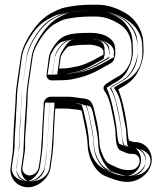

<svg xmlns="http://www.w3.org/2000/svg" viewBox="-20 -721 662 812"><path d="M198 -381C239 -381 265 -382 281 -385C336 -396 366 -406 426 -441C440 -449 461 -456 464 -475L465 -480C469 -496 467 -498 467 -514C467 -559 418 -582 366 -582C276 -582 240 -577 206 -523C196 -507 189 -496 187 -481L177 -406C175 -391 187 -381 198 -381ZM230 -431 237 -481C237 -482 241 -490 248 -501C255 -511 261 -518 269 -524C278 -527 311 -532 359 -532C382 -532 405 -522 410 -517C420 -507 417 -502 417 -489L405 -483C362 -458 328 -444 305 -440C278 -435 274 -432 230 -431ZM105 21C87 21 72 5 75 -13L85 -81C87 -96 86 -114 86 -129C87 -165 93 -207 93 -243L95 -270C99 -325 93 -311 102 -371L118 -480C120 -496 126 -513 136 -531C162 -578 188 -607 214 -621C234 -632 248 -638 253 -639C287 -647 323 -651 361 -651H385C416 -651 448 -642 482 -621C503 -609 519 -592 529 -565C538 -540 536 -525 537 -501C539 -458 515 -416 481 -398C465 -390 451 -380 436 -371C433 -369 405 -355 425 -332C428 -328 439 -309 446 -281C450 -268 467 -184 468 -170C470 -141 467 -92 493 -83C509 -77 518 -70 538 -70H545C573 -67 581 -30 554 -9C544 -2 536 -2 519 -2C505 -2 487 -6 467 -16C438 -30 427 -30 410 -76C405 -88 402 -101 401 -113C399 -159 393 -196 383 -235C379 -251 376 -274 367 -287C358 -301 343 -304 329 -305C310 -307 286 -312 269 -312H194C179 -312 167 -298 165 -287C164 -283 165 -276 165 -274L163 -248C160 -211 159 -172 157 -136L155 -112C154 -99 154 -84 152 -71L144 -13C141 5 123 21 105 21ZM98 71C143 71 187 32 194 -13L202 -71C204 -86 205 -101 206 -116L207 -140C209 -176 210 -215 213 -252L214 -262H262C264 -262 271 -262 281 -260C294 -258 312 -258 324 -254C325 -252 327 -247 328 -241C337 -195 349 -154 351 -104C353 -49 385 7 424 23C450 34 480 46 510 48C561 52 609 18 620 -29C630 -75 598 -120 553 -120H548C540 -122 533 -124 525 -127C523 -133 522 -142 521 -150C517 -208 499 -300 480 -343C485 -346 493 -351 500 -355C526 -369 548 -389 562 -415C578 -445 588 -477 587 -509C586 -537 587 -562 576 -588C562 -622 541 -648 512 -665C473 -688 433 -701 392 -701H368C326 -701 287 -697 249 -688C234 -684 216 -676 194 -664C154 -642 121 -602 92 -549C80 -526 71 -503 68 -480L52 -371C44 -312 48 -321 44 -266L42 -238C38 -186 36 -132 34 -80L25 -13C18 32 53 71 98 71ZM202 -406 212 -477C213 -485 217 -494 227 -510C255 -554 275 -557 366 -557C414 -557 442 -536 442 -514C442 -492 444 -498 441 -486V-485L440 -479C439 -478 429 -472 413 -463C355 -429 330 -421 276 -410C265 -408 239 -406 202 -406ZM231 -406C276 -407 285 -410 310 -415C338 -420 374 -435 418 -461C421 -463 427 -467 429 -468L442 -475L441 -490C441 -494 444 -518 427 -535C414 -548 389 -557 359 -557C309 -557 277 -554 261 -548L258 -547L255 -545C244 -537 235 -527 227 -515C218 -501 215 -494 213 -487V-486L201 -406ZM105 46C73 46 45 17 50 -17L60 -85C62 -97 62 -115 62 -130C63 -168 68 -209 68 -243V-244L70 -272C74 -324 69 -313 78 -375L93 -484C96 -503 103 -523 114 -543C141 -593 170 -626 202 -643C224 -655 238 -662 248 -664C284 -672 321 -676 361 -676H385C421 -676 457 -665 494 -643C518 -629 540 -605 552 -573C563 -543 561 -522 562 -501C564 -449 537 -399 493 -376C479 -369 465 -359 448 -350C447 -349 447 -349 445 -348C452 -339 462 -318 470 -287C474 -271 491 -192 493 -172C495 -143 498 -112 502 -107C523 -99 525 -95 538 -95H546H548C581 -91 599 -61 596 -33C594 -17 585 0 570 11C553 24 534 23 519 23C500 23 480 18 457 7C430 -6 405 -17 386 -67C380 -82 378 -97 377 -112C375 -155 367 -190 358 -229C354 -247 349 -268 346 -273C344 -276 339 -279 326 -280C306 -282 282 -287 269 -287H194C194 -287 191 -285 190 -283V-275V-274L188 -246C185 -209 184 -171 182 -134L180 -110C179 -97 179 -82 177 -67L169 -9C165 22 136 46 105 46ZM98 46C130 46 164 16 169 -17L177 -75C179 -88 180 -103 181 -118L182 -142C184 -178 185 -216 188 -254L191 -287H262C267 -287 273 -286 285 -284C295 -282 314 -284 332 -278L343 -274L347 -264C349 -260 351 -254 353 -246C362 -201 374 -158 376 -105C378 -57 408 -10 434 0C460 11 488 21 512 23C552 26 588 0 596 -34C602 -63 584 -89 562 -94C559 -95 556 -95 553 -95H545H543C532 -97 523 -101 516 -104L505 -108L501 -120C498 -128 497 -137 496 -148C492 -203 473 -296 457 -333L448 -353L467 -364C473 -367 479 -371 488 -376C511 -388 528 -405 540 -427C555 -454 563 -483 562 -509C561 -539 562 -560 554 -579C541 -609 523 -629 499 -643C463 -665 428 -676 392 -676H368C328 -676 290 -671 254 -663C243 -660 228 -654 206 -642C172 -623 141 -588 114 -537C103 -516 96 -495 93 -476L77 -367C69 -310 73 -322 69 -264L67 -236C63 -184 61 -131 59 -79V-77L50 -9C46 19 64 42 90 46ZM222 -406C247 -406 262 -408 265 -409C316 -419 335 -424 393 -458C415 -471 419 -470 420 -477V-482L421 -483C425 -497 422 -495 422 -514C422 -548 390 -557 366 -557C282 -557 277 -560 249 -515C239 -499 234 -490 232 -479ZM231 -406 181 -405 193 -484C194 -489 198 -497 206 -510C213 -522 222 -532 234 -540L238 -543L245 -545C271 -554 306 -557 359 -557C403 -557 435 -543 449 -529C454 -524 458 -518 460 -513C464 -502 461 -496 461 -490L462 -479L448 -472C447 -471 441 -468 438 -466C393 -440 356 -423 320 -416C298 -412 277 -407 231 -406ZM105 46C38 46 27 5 30 -15L40 -83C42 -96 42 -114 42 -129C43 -166 48 -207 48 -243L50 -271C54 -324 49 -312 58 -373L73 -482C76 -500 82 -518 93 -538C119 -587 146 -619 182 -639C205 -652 217 -658 236 -662C275 -671 317 -676 361 -676H385C433 -676 474 -662 514 -638C541 -622 561 -600 573 -570C584 -542 581 -524 582 -501C584 -454 562 -406 512 -380C499 -373 485 -364 467 -354C465 -353 459 -351 466 -343C474 -333 483 -315 491 -285C494 -274 503 -225 509 -194C511 -184 513 -176 513 -171C515 -147 515 -112 522 -102C529 -99 538 -96 540 -95H550L554 -94C567 -92 578 -89 586 -85C618 -68 621 -43 613 -22C609 -13 602 -3 591 6C584 12 572 17 558 20C540 24 527 23 519 23C489 23 463 15 438 3C411 -10 384 -24 366 -71C361 -85 358 -99 357 -112C356 -137 353 -160 349 -182C346 -199 342 -215 338 -232C334 -249 329 -271 325 -278L323 -280H320C295 -283 273 -287 269 -287H211C211 -286 210 -285 210 -285V-275V-274L208 -247C205 -210 204 -172 202 -135L200 -111C199 -98 199 -83 197 -69L189 -11C186 9 167 46 105 46ZM98 46C103 46 143 25 149 -15L157 -73C159 -87 160 -102 161 -117L162 -141C164 -177 165 -215 168 -253L171 -287H262C275 -287 279 -286 293 -284C296 -284 320 -284 347 -275L363 -270L368 -260C370 -256 372 -251 373 -244C382 -199 394 -156 396 -104C398 -52 436 -3 451 3C478 14 503 22 516 23C525 24 565 12 575 -32C582 -64 561 -91 551 -95H540L533 -96C516 -99 506 -104 499 -107L484 -113L480 -123C478 -131 477 -139 476 -149C472 -205 453 -298 436 -337L431 -350L447 -360C453 -363 459 -368 467 -372H468L469 -373C488 -383 506 -399 519 -422C534 -450 543 -480 542 -509C541 -538 542 -561 533 -583C520 -614 500 -636 479 -648C444 -669 415 -676 392 -676H368C332 -676 298 -673 266 -665C262 -664 248 -658 226 -646C195 -629 163 -593 135 -542C123 -520 116 -499 113 -478L97 -369C89 -311 93 -321 89 -265L87 -237C83 -185 81 -131 79 -79V-78L70 -11C65 26 94 45 98 46Z"/></svg>

Font: AppleStorm
Style: XbdFaxIta
Weight: 800
Foundry: Cannot Into Space Fonts
Version: Version 1.01